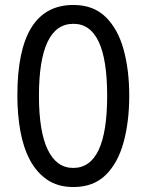

<svg xmlns="http://www.w3.org/2000/svg" viewBox="-20 -744 590 774"><path d="M501 -358Q501 -255 478.5 -171.5Q456 -88 406.5 -39Q357 10 276 10Q214 10 171 -19Q128 -48 101 -98.5Q74 -149 62 -216Q50 -283 50 -359Q50 -724 276 -724Q357 -724 406.5 -675Q456 -626 478.5 -543.5Q501 -461 501 -358ZM137 -358Q137 -214 172.5 -140.5Q208 -67 275 -67Q412 -67 412 -358Q412 -648 276 -648Q206 -648 171.5 -574.5Q137 -501 137 -358Z"/></svg>

Font: Noto Sans Khmer ExtraCondensed
Style: Regular
Weight: 400
Width: 2
Designer: Danh Hong and the Monotype Design Team
Foundry: Monotype Imaging Inc.
Version: Version 2.004; ttfautohint (v1.8.4.7-5d5b)